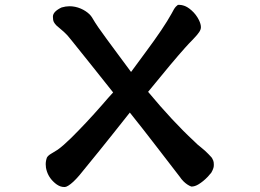

<svg xmlns="http://www.w3.org/2000/svg" viewBox="-20 -691 1040 769"><path d="M692.4 -671.4Q695.8 -671.4 700.4 -671.4Q705.1 -671.4 712.9 -669.4Q729 -665.5 746.6 -649.9Q765.6 -633.3 776.9 -610.4Q784.7 -594.2 784.7 -582Q784.7 -572.8 777.8 -562.5Q772 -553.2 752.9 -533.2Q736.3 -516.6 720.7 -499Q673.8 -446.8 573.2 -323.2Q672.4 -204.1 756.8 -126Q771 -111.3 784.7 -101.1Q801.3 -87.9 814.5 -74.2Q824.7 -63.5 826.2 -61.8Q827.6 -60.1 829.1 -58.1Q831.5 -54.2 834 -48.1Q836.4 -42 836.4 -32.7Q836.4 -30.3 836.2 -25.6Q835.9 -21 833.3 -13.9Q830.6 -6.8 825.7 1.5Q824.2 2.4 820.6 7.1Q816.9 11.7 815.9 12.7Q814.9 13.7 814 14.9Q813 16.1 812 17.1Q794.4 35.6 774.9 47.4Q760.3 56.2 747.1 56.2H746.1Q729.5 49.8 714.8 35.2Q706.1 26.4 699.7 16.6L604.5 -106.9Q556.2 -169.9 500 -240.2L432.6 -155.3Q402.8 -117.7 379.4 -88.9Q318.4 -14.2 297.9 11.2Q272 41.5 253.4 52.7Q244.6 58.1 239.3 58.1Q233.9 58.1 229.5 57.4Q225.1 56.6 221.2 55.2Q207 49.8 193.4 36.1Q169.9 13.2 164.1 -19.5Q163.1 -26.4 163.1 -33.2Q163.1 -46.9 168 -60.1Q172.9 -68.4 184.6 -75.2Q194.3 -80.6 210.9 -91.3Q232.9 -106.9 263.7 -137.2Q324.2 -196.8 388.2 -270Q414.6 -300.8 433.1 -320.8L343.3 -433.6Q276.9 -516.6 266.4 -529.5Q255.9 -542.5 250 -549.3Q236.3 -563.5 229 -569.3Q210 -585 206.1 -588.9Q199.7 -595.2 195.8 -602.5Q191.9 -609.9 191.9 -624Q191.9 -634.8 200.9 -644Q210 -653.3 226.6 -661.1Q243.2 -666 258.3 -666Q281.2 -666 303.2 -656.7Q323.7 -647.9 338.4 -633.8Q344.7 -627.4 348.6 -621.1Q359.9 -601.6 374 -581.1Q388.2 -560.5 406.7 -535.6L450.2 -476.6L504.9 -402.8Q536.6 -445.8 562.5 -481Q636.2 -580.1 667 -636.2Q672.9 -647.9 677 -654.5Q681.2 -661.1 684.6 -664.6Q688 -668 692.4 -671.4Z"/></svg>

Font: Bakudai
Style: Medium
Weight: 500
Version: Version 1.48